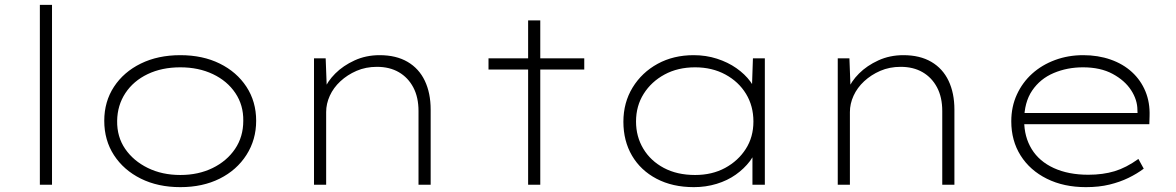

<svg xmlns="http://www.w3.org/2000/svg" viewBox="-20 -760 4837 790"><path d="M144 0V-740H194V0Z M722 10Q630 10 559.5 -25Q489 -60 449 -121.5Q409 -183 409 -263Q409 -342 449 -403Q489 -464 559.5 -498.5Q630 -533 722 -533Q814 -533 884 -498.5Q954 -464 994 -403Q1034 -342 1034 -263Q1034 -185 994 -122.5Q954 -60 884 -25Q814 10 722 10ZM722 -40Q796 -40 854.5 -68.5Q913 -97 947 -147Q981 -197 981 -263Q982 -327 948.5 -377Q915 -427 856 -455Q797 -483 722 -483Q646 -483 587.5 -455Q529 -427 496 -377Q463 -327 462 -263Q461 -197 495 -147.5Q529 -98 588 -69Q647 -40 722 -40Z M1272 0V-520H1320L1325 -388L1313 -389Q1327 -425 1359.5 -457.5Q1392 -490 1439 -511.5Q1486 -533 1542 -533Q1610 -533 1657 -505.5Q1704 -478 1728 -427.5Q1752 -377 1752 -309V0H1702V-303Q1702 -360 1680.5 -400.5Q1659 -441 1621 -463Q1583 -485 1531 -485Q1485 -485 1447 -468.5Q1409 -452 1380.5 -425.5Q1352 -399 1337 -366Q1322 -333 1322 -299V0H1298Q1294 0 1288.5 0Q1283 0 1272 0Z M2153 0V-676H2203V0ZM1990 -474V-520H2384V-474Z M2835 10Q2747 10 2681.5 -24.5Q2616 -59 2580.5 -119.5Q2545 -180 2545 -259Q2545 -338 2583 -400Q2621 -462 2686 -497.5Q2751 -533 2834 -533Q2885 -533 2930 -518.5Q2975 -504 3010 -479.5Q3045 -455 3067.5 -424.5Q3090 -394 3096 -363L3073 -373L3078 -520H3127V0H3076V-141L3094 -163Q3089 -128 3065.5 -97Q3042 -66 3007.5 -41.5Q2973 -17 2928.5 -3.5Q2884 10 2835 10ZM2840 -40Q2910 -40 2963.5 -69Q3017 -98 3048.5 -147Q3080 -196 3080 -260Q3080 -324 3049.5 -374Q3019 -424 2964.5 -453.5Q2910 -483 2840 -483Q2769 -483 2714.5 -453.5Q2660 -424 2628.5 -374Q2597 -324 2597 -260Q2597 -198 2627 -148Q2657 -98 2711.5 -69Q2766 -40 2840 -40Z M3427 0V-520H3475L3480 -388L3468 -389Q3482 -425 3514.5 -457.5Q3547 -490 3594 -511.5Q3641 -533 3697 -533Q3765 -533 3812 -505.5Q3859 -478 3883 -427.5Q3907 -377 3907 -309V0H3857V-303Q3857 -360 3835.5 -400.5Q3814 -441 3776 -463Q3738 -485 3686 -485Q3640 -485 3602 -468.5Q3564 -452 3535.5 -425.5Q3507 -399 3492 -366Q3477 -333 3477 -299V0H3453Q3449 0 3443.5 0Q3438 0 3427 0Z M4448 10Q4357 10 4287.5 -24.5Q4218 -59 4179.5 -120Q4141 -181 4141 -261Q4141 -321 4164 -371Q4187 -421 4227 -457Q4267 -493 4321 -513Q4375 -533 4437 -533Q4498 -533 4549.5 -515Q4601 -497 4637.5 -463.5Q4674 -430 4693 -384Q4712 -338 4710 -282L4709 -249H4182V-295H4682L4661 -283L4660 -307Q4660 -349 4634 -389Q4608 -429 4558 -456Q4508 -483 4436 -483Q4371 -483 4315.5 -459.5Q4260 -436 4227 -387.5Q4194 -339 4194 -264Q4194 -197 4225 -146.5Q4256 -96 4316 -68.5Q4376 -41 4458 -41Q4518 -41 4566 -55.5Q4614 -70 4664 -106L4686 -66Q4658 -45 4623 -28Q4588 -11 4545 -0.5Q4502 10 4448 10Z"/></svg>

Font: Lexend Giga ExtraLight
Style: Regular
Weight: 250
Version: Version 1.007